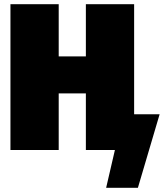

<svg xmlns="http://www.w3.org/2000/svg" viewBox="-20 -718 784 919"><path d="M622 -171V-698H391V-448H261V-698H30V0H261V-271H391V0H530L488 181H640L744 -171Z"/></svg>

Font: Fira Sans Ultra
Style: Regular
Weight: 950
Designer: Carrois Corporate & Edenspiekermann AG
Foundry: Carrois Corporate GbR & Edenspiekermann AG
Version: Version 4.203;PS 004.203;hotconv 1.0.88;makeotf.lib2.5.64775